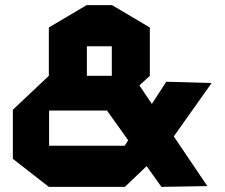

<svg xmlns="http://www.w3.org/2000/svg" viewBox="-20 -727 877 747"><path d="M318 -547V-707H415V-547ZM170 -432V-620L317 -707H318V-432ZM608 0 327 -394 336 -395H522L786 -4V-3L612 0ZM171 0V-160H465V0ZM171 -297V-432H415V-297ZM170 0 30 -109V-300L170 -432H171V0ZM465 0V-160L627 -409L802 -404V-402L624 -151L466 0ZM415 -297V-707H416L563 -620V-432L416 -297Z"/></svg>

Font: Foldit
Style: Bold
Weight: 700
Version: Version 1.003